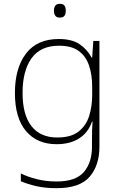

<svg xmlns="http://www.w3.org/2000/svg" viewBox="-20 -744 630 1004"><path d="M287 -540Q356 -540 396 -513Q436 -486 459 -443H462L468 -530H500V22Q500 121 448.5 180.5Q397 240 276 240Q216 240 170.5 229.5Q125 219 89 204V163Q125 181 173 193Q221 205 277 205Q376 205 418.5 155.5Q461 106 461 23V-15Q461 -40 461.5 -61.5Q462 -83 464 -108H461Q441 -50 393.5 -20Q346 10 276 10Q174 10 116 -58.5Q58 -127 58 -258Q58 -388 116 -464Q174 -540 287 -540ZM289 -505Q192 -505 145 -439.5Q98 -374 98 -258Q98 -144 144.5 -84.5Q191 -25 279 -25Q352 -25 391.5 -56.5Q431 -88 446.5 -138.5Q462 -189 462 -246V-289Q462 -353 445.5 -401.5Q429 -450 391.5 -477.5Q354 -505 289 -505ZM292 -724Q311 -724 317.5 -714Q324 -704 324 -688Q324 -672 317.5 -662Q311 -652 292 -652Q276 -652 269 -662Q262 -672 262 -688Q262 -704 269 -714Q276 -724 292 -724Z"/></svg>

Font: Noto Sans Devanagari ExtraLight
Style: Regular
Weight: 200
Designer: Jelle Bosma - Monotype Design Team
Foundry: Monotype Imaging Inc.
Version: Version 2.004; ttfautohint (v1.8.4.7-5d5b)